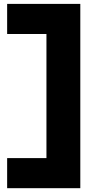

<svg xmlns="http://www.w3.org/2000/svg" viewBox="-20 -821 471 997"><path d="M17.1 -644.5V-800.8H397V156.2H17.1V0H221.2V-644.5Z"/></svg>

Font: Giphurs Black
Style: Regular
Weight: 900
Version: Version 0.920; ttfautohint (v1.8.4.7-5d5b)